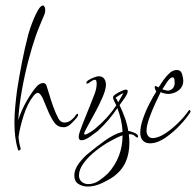

<svg xmlns="http://www.w3.org/2000/svg" viewBox="-20 -515 720 705"><path d="M51 37Q46 39 46 34Q39 12 36 -12.5Q33 -37 33 -64Q33 -94 36 -125Q39 -156 43 -186Q51 -237 61 -288Q71 -339 84 -389Q86 -397 91.5 -413Q97 -429 104.5 -447Q112 -465 120 -478.5Q128 -492 135 -494Q136 -495 138 -495Q140 -495 142 -492Q144 -489 145 -487Q146 -484 146 -478Q146 -467 141 -457Q133 -438 125.5 -420Q118 -402 111 -382Q99 -348 85 -295.5Q71 -243 60.5 -184.5Q50 -126 47 -74Q58 -109 77.5 -143.5Q97 -178 117 -200Q123 -206 131 -209Q134 -210 138 -210Q148 -210 151 -200Q154 -192 160.5 -169.5Q167 -147 176 -122Q185 -97 195 -79Q203 -65 217 -65Q229 -65 240.5 -73.5Q252 -82 258 -92Q261 -97 264 -97Q267 -97 267 -93Q267 -91 264 -86Q256 -75 243.5 -63Q231 -51 222 -49Q220 -48 217 -48Q214 -48 212 -48Q202 -48 193.5 -52.5Q185 -57 178 -67Q164 -88 153.5 -114.5Q143 -141 137 -154Q127 -174 119 -174Q112 -174 103 -163Q81 -135 67 -91.5Q53 -48 48 -12Q49 0 51 10.5Q53 21 56 31Q56 35 51 37Z M302 170Q283 170 268 160.5Q253 151 253 130Q253 106 271 83Q289 60 306 47Q331 26 365 1.5Q399 -23 430 -31Q429 -54 424 -75.5Q419 -97 411 -118Q380 -72 339 -34Q329 -26 310.5 -13Q292 0 279 0Q269 0 269 -12Q269 -21 274 -34Q282 -57 291.5 -80Q301 -103 310 -126Q317 -144 326 -166.5Q335 -189 335 -208Q335 -212 334 -217Q333 -222 328 -222Q322 -222 313 -215Q304 -208 300 -208Q297 -208 297 -210Q297 -216 306 -221.5Q315 -227 326 -231Q337 -235 342 -235Q356 -235 362.5 -226Q369 -217 369 -204Q369 -187 357 -159Q345 -131 329 -101.5Q313 -72 301 -50.5Q289 -29 289 -24Q289 -21 292 -21Q298 -21 312 -30Q326 -39 330 -43Q353 -62 372 -83Q391 -104 407 -128Q405 -133 400 -142.5Q395 -152 395 -157Q395 -163 405 -169.5Q415 -176 426.5 -181Q438 -186 442 -186Q449 -186 449 -180Q449 -171 437 -154Q425 -137 419 -129Q430 -106 438.5 -82.5Q447 -59 451 -34Q457 -34 472 -28Q487 -22 487 -14Q487 -10 484 -10Q481 -10 474 -16.5Q467 -23 453 -22Q454 -14 454.5 -6Q455 2 455 10Q455 48 442 78.5Q429 109 399 132Q379 146 353 158Q327 170 302 170ZM414 -139Q419 -147 423.5 -156Q428 -165 433 -173Q425 -170 418.5 -165.5Q412 -161 404 -156Q408 -152 410 -148Q412 -144 414 -139ZM304 161Q325 161 344 148Q363 135 377 121Q430 62 430 -18Q412 -12 385 3Q358 18 331.5 39Q305 60 287.5 83.5Q270 107 270 129Q270 144 280 152.5Q290 161 304 161Z M537 11Q518 13 506.5 3Q495 -7 495 -28Q495 -50 505 -79Q515 -108 529 -135Q543 -162 554 -179Q553 -180 550.5 -185.5Q548 -191 548 -195Q548 -199 551 -199Q554 -199 562 -194Q569 -205 579.5 -220Q590 -235 602.5 -246.5Q615 -258 629 -258Q644 -258 648.5 -243Q653 -228 653 -218Q653 -198 638 -185Q623 -172 600 -170Q591 -170 581.5 -172.5Q572 -175 570 -177Q563 -163 550.5 -136Q538 -109 528 -81Q518 -53 518 -34Q518 -23 524.5 -15Q531 -7 544 -8Q564 -10 587.5 -25.5Q611 -41 634 -63.5Q657 -86 672 -108Q674 -111 676 -111Q678 -111 679 -108Q680 -105 679 -103Q665 -81 640.5 -55Q616 -29 588.5 -10Q561 9 537 11ZM597 -182Q611 -184 617 -194Q623 -204 621 -218Q621 -222 619.5 -226.5Q618 -231 613 -231Q604 -230 592.5 -212.5Q581 -195 576 -187Q578 -186 586.5 -184Q595 -182 597 -182Z"/></svg>

Font: Fuggles
Style: Regular
Weight: 400
Designer: Rob Leuschke
Foundry: Robert E. Leuschke
Version: Version 1.100; ttfautohint (v1.8.3)